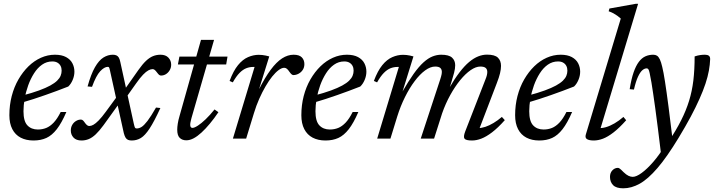

<svg xmlns="http://www.w3.org/2000/svg" viewBox="-20 -732 3776 1014"><path d="M256 -407.5Q226.5 -407.5 202.2 -390.5Q178 -373.5 159.8 -344.8Q141.5 -316 129 -281.5Q116.5 -247 110.2 -211.2Q104 -175.5 104 -144.5Q104 -91.5 124.8 -69.8Q145.5 -48 180 -48Q203.5 -48 224 -56.2Q244.5 -64.5 263.5 -84.5Q282.5 -104.5 300.5 -140.5H330.5Q305.5 -82.5 280 -49.8Q254.5 -17 225 -3.5Q195.5 10 157 10Q118 10 89.2 -5Q60.5 -20 45 -50Q29.5 -80 29.5 -123.5Q29.5 -177 42 -225Q54.5 -273 77.5 -312.8Q100.5 -352.5 130.5 -381.8Q160.5 -411 196.2 -427Q232 -443 270 -443Q306 -443 329 -430.5Q352 -418 362.5 -397.5Q373 -377 373 -353.5Q373 -331.5 363.8 -309.8Q354.5 -288 340.5 -275Q310 -263 279.8 -251.8Q249.5 -240.5 218.8 -229.8Q188 -219 157.8 -209.2Q127.5 -199.5 97 -190.5L98.5 -227.5Q149.5 -241 185.8 -254.2Q222 -267.5 245.2 -280.2Q268.5 -293 281.8 -306Q295 -319 300.2 -332Q305.5 -345 305.5 -359Q305.5 -373.5 299.8 -384.2Q294 -395 283.2 -401.2Q272.5 -407.5 256 -407.5Z M640 -208.5 614 -192 526.5 -70.5Q504 -40 485.5 -22.5Q467 -5 448.8 2.5Q430.5 10 410.5 10Q382.5 10 368.2 -5.5Q354 -21 354 -42.5Q354 -60 361.8 -73Q369.5 -86 381.8 -93.2Q394 -100.5 407 -100.5Q413.5 -100.5 418.5 -95.8Q423.5 -91 429.5 -82Q435.5 -74 440.8 -70.2Q446 -66.5 451.5 -66.5Q461.5 -66.5 473.2 -73Q485 -79.5 501.2 -96Q517.5 -112.5 539 -142L603.5 -230L629 -246L711 -362.5Q732.5 -393 751 -410.5Q769.5 -428 788 -435.5Q806.5 -443 827.5 -443Q855 -443 869.5 -427.5Q884 -412 884 -390.5Q884 -374 876 -360.8Q868 -347.5 856 -340.2Q844 -333 830.5 -333Q825 -333 820.5 -336.5Q816 -340 809 -349.5Q802 -359 796.8 -363Q791.5 -367 786 -367Q776 -367 763.8 -360.5Q751.5 -354 735.5 -337.5Q719.5 -321 698.5 -291ZM827 -161.5Q794.5 -90.5 770.2 -53.5Q746 -16.5 724 -3.2Q702 10 676 10Q664.5 10 656.5 6.8Q648.5 3.5 643.2 -5Q638 -13.5 634 -28.5L560.5 -361Q558 -372.5 556 -375.8Q554 -379 549.5 -379Q531 -379 509.2 -355.8Q487.5 -332.5 466 -273.5L442.5 -275.5Q460.5 -340.5 481.5 -377Q502.5 -413.5 526.2 -428.2Q550 -443 576 -443Q587 -443 594.8 -439.5Q602.5 -436 607.5 -427.8Q612.5 -419.5 615.5 -404L686.5 -79.5Q690.5 -61.5 693 -57.5Q695.5 -53.5 702 -53.5Q714.5 -53.5 727.5 -61.5Q740.5 -69.5 758.8 -93.2Q777 -117 804 -164Z M919.5 -391.5 927.5 -433H1181.5L1174.5 -391.5ZM991.5 -109.5Q989.5 -101.5 987.8 -94.5Q986 -87.5 985.2 -82.2Q984.5 -77 984.5 -73Q984.5 -64.5 987.8 -60.5Q991 -56.5 996 -56.5Q1006.5 -56.5 1025 -68.5Q1043.5 -80.5 1066.2 -102.2Q1089 -124 1113 -154L1133.5 -139.5Q1111 -106 1088.2 -78.8Q1065.5 -51.5 1044 -31.8Q1022.5 -12 1002.5 -1.5Q982.5 9 964 9Q942.5 9 929.2 -3.8Q916 -16.5 916 -47Q916 -60.5 918.8 -78.8Q921.5 -97 928.5 -120.5L1041.5 -521.5H1110.5Z M1324.5 -378.5Q1323 -378.5 1321.2 -378.5Q1319.5 -378.5 1317.5 -378.5Q1298 -378.5 1280.2 -371.5Q1262.5 -364.5 1245 -346.8Q1227.5 -329 1209.5 -297L1192.5 -304.5Q1212.5 -358 1237 -388Q1261.5 -418 1289.8 -430.2Q1318 -442.5 1346.5 -442.5Q1356 -442.5 1365.2 -441.5Q1374.5 -440.5 1383.8 -438.5Q1393 -436.5 1402 -434L1347.5 -259H1347Q1379.5 -323 1409.8 -363.8Q1440 -404.5 1470 -423.8Q1500 -443 1530.5 -443Q1560.5 -443 1574 -429Q1587.5 -415 1587.5 -393.5Q1587.5 -376 1579 -363Q1570.5 -350 1557 -342.8Q1543.5 -335.5 1529 -335.5Q1525 -335.5 1520 -339.5Q1515 -343.5 1508 -353.5Q1501.5 -363.5 1495 -368.8Q1488.5 -374 1481 -374Q1468 -374 1451.5 -361.8Q1435 -349.5 1417.5 -327.8Q1400 -306 1382.5 -276Q1365 -246 1349 -210Q1333 -174 1321 -134L1280 0H1210Z M1798 -407.5Q1768.5 -407.5 1744.2 -390.5Q1720 -373.5 1701.8 -344.8Q1683.5 -316 1671 -281.5Q1658.5 -247 1652.2 -211.2Q1646 -175.5 1646 -144.5Q1646 -91.5 1666.8 -69.8Q1687.5 -48 1722 -48Q1745.5 -48 1766 -56.2Q1786.5 -64.5 1805.5 -84.5Q1824.5 -104.5 1842.5 -140.5H1872.5Q1847.5 -82.5 1822 -49.8Q1796.5 -17 1767 -3.5Q1737.5 10 1699 10Q1660 10 1631.2 -5Q1602.5 -20 1587 -50Q1571.5 -80 1571.5 -123.5Q1571.5 -177 1584 -225Q1596.5 -273 1619.5 -312.8Q1642.5 -352.5 1672.5 -381.8Q1702.5 -411 1738.2 -427Q1774 -443 1812 -443Q1848 -443 1871 -430.5Q1894 -418 1904.5 -397.5Q1915 -377 1915 -353.5Q1915 -331.5 1905.8 -309.8Q1896.5 -288 1882.5 -275Q1852 -263 1821.8 -251.8Q1791.5 -240.5 1760.8 -229.8Q1730 -219 1699.8 -209.2Q1669.5 -199.5 1639 -190.5L1640.5 -227.5Q1691.5 -241 1727.8 -254.2Q1764 -267.5 1787.2 -280.2Q1810.5 -293 1823.8 -306Q1837 -319 1842.2 -332Q1847.5 -345 1847.5 -359Q1847.5 -373.5 1841.8 -384.2Q1836 -395 1825.2 -401.2Q1814.5 -407.5 1798 -407.5Z M2505.5 -36V-55.5Q2523 -55.5 2543.5 -62.2Q2564 -69 2586.5 -82.5Q2609 -96 2630.5 -114.5L2646 -97.5Q2609.5 -56.5 2578.5 -33Q2547.5 -9.5 2521.8 0.2Q2496 10 2473 10Q2440.5 10 2433.2 0.2Q2426 -9.5 2437 -38L2544 -313Q2549 -325 2551.2 -334.5Q2553.5 -344 2553.5 -352Q2553.5 -365.5 2545.2 -373Q2537 -380.5 2516.5 -380.5Q2493 -380.5 2465.5 -361.5Q2438 -342.5 2410.2 -308.5Q2382.5 -274.5 2357.8 -229.8Q2333 -185 2315 -133.5L2272.5 0H2202L2305 -313Q2307.5 -321 2309.5 -328Q2311.5 -335 2312.5 -341Q2313.5 -347 2313.5 -352Q2313.5 -365.5 2305.5 -373Q2297.5 -380.5 2278 -380.5Q2253 -380.5 2225 -360Q2197 -339.5 2169.8 -303.2Q2142.5 -267 2118.8 -219.2Q2095 -171.5 2078 -117L2042 0H1972L2086.5 -378.5Q2085 -378.5 2083.2 -378.5Q2081.5 -378.5 2079.5 -378.5Q2060 -378.5 2042.2 -371.5Q2024.5 -364.5 2007 -346.8Q1989.5 -329 1971.5 -297L1954.5 -304.5Q1974.5 -358 1999 -388Q2023.5 -418 2051.8 -430.2Q2080 -442.5 2108.5 -442.5Q2118 -442.5 2127.2 -441.5Q2136.5 -440.5 2145.5 -438.5Q2154.5 -436.5 2163.5 -434L2104.5 -244H2103Q2136.5 -302.5 2164.2 -341.5Q2192 -380.5 2216.8 -402.8Q2241.5 -425 2264.5 -434Q2287.5 -443 2310 -443Q2350.5 -443 2367.2 -427.8Q2384 -412.5 2384 -387.5Q2384 -370 2378.2 -347.8Q2372.5 -325.5 2363 -295L2353.5 -265.5H2351.5Q2380.5 -315.5 2406.8 -349.8Q2433 -384 2457.5 -404.5Q2482 -425 2505.5 -434.2Q2529 -443.5 2552 -443.5Q2593 -443.5 2609.5 -427.5Q2626 -411.5 2626 -384Q2626 -367 2620.8 -345Q2615.5 -323 2604 -293.5Z M2927 -407.5Q2897.5 -407.5 2873.2 -390.5Q2849 -373.5 2830.8 -344.8Q2812.5 -316 2800 -281.5Q2787.5 -247 2781.2 -211.2Q2775 -175.5 2775 -144.5Q2775 -91.5 2795.8 -69.8Q2816.5 -48 2851 -48Q2874.5 -48 2895 -56.2Q2915.5 -64.5 2934.5 -84.5Q2953.5 -104.5 2971.5 -140.5H3001.5Q2976.5 -82.5 2951 -49.8Q2925.5 -17 2896 -3.5Q2866.5 10 2828 10Q2789 10 2760.2 -5Q2731.5 -20 2716 -50Q2700.5 -80 2700.5 -123.5Q2700.5 -177 2713 -225Q2725.5 -273 2748.5 -312.8Q2771.5 -352.5 2801.5 -381.8Q2831.5 -411 2867.2 -427Q2903 -443 2941 -443Q2977 -443 3000 -430.5Q3023 -418 3033.5 -397.5Q3044 -377 3044 -353.5Q3044 -331.5 3034.8 -309.8Q3025.5 -288 3011.5 -275Q2981 -263 2950.8 -251.8Q2920.5 -240.5 2889.8 -229.8Q2859 -219 2828.8 -209.2Q2798.5 -199.5 2768 -190.5L2769.5 -227.5Q2820.5 -241 2856.8 -254.2Q2893 -267.5 2916.2 -280.2Q2939.5 -293 2952.8 -306Q2966 -319 2971.2 -332Q2976.5 -345 2976.5 -359Q2976.5 -373.5 2970.8 -384.2Q2965 -395 2954.2 -401.2Q2943.5 -407.5 2927 -407.5Z M3258.5 -634Q3249.5 -642 3240.2 -648.8Q3231 -655.5 3220 -661.5Q3209 -667.5 3194.5 -672.5L3198.5 -687L3338 -712H3350L3147.5 -40.5L3140.5 -56Q3157.5 -54 3179.5 -60.2Q3201.5 -66.5 3225.5 -80.5Q3249.5 -94.5 3272.5 -114.5L3287 -97Q3250.5 -56 3220 -32.5Q3189.5 -9 3164.2 0.5Q3139 10 3116 10Q3091.5 10 3080 2.8Q3068.5 -4.5 3074 -22Z M3328 -259 3305.5 -261Q3314 -314.5 3326.2 -349.8Q3338.5 -385 3354 -405.5Q3369.5 -426 3388.5 -434.5Q3407.5 -443 3430 -443Q3441.5 -443 3449.8 -437.8Q3458 -432.5 3464.8 -418.5Q3471.5 -404.5 3477.5 -378.5Q3484 -352.5 3492 -301.2Q3500 -250 3510.8 -167.2Q3521.5 -84.5 3536 36.5L3471.5 84.5Q3462 4 3454.2 -56.2Q3446.5 -116.5 3440.5 -160.8Q3434.5 -205 3429.5 -237.8Q3424.5 -270.5 3420.5 -296Q3414.5 -330 3411 -346Q3407.5 -362 3404 -366.5Q3400.5 -371 3395.5 -371Q3384 -371 3372.5 -361.2Q3361 -351.5 3349.5 -327Q3338 -302.5 3328 -259ZM3494 33.5 3511.5 15Q3551 -44.5 3577.2 -96.5Q3603.5 -148.5 3619.2 -199.5Q3635 -250.5 3641.8 -307.2Q3648.5 -364 3648.5 -434Q3665 -439.5 3677.8 -441.2Q3690.5 -443 3703 -443Q3716.5 -443 3723.8 -437.5Q3731 -432 3730.5 -419Q3729.5 -391 3723.8 -359Q3718 -327 3705.8 -290Q3693.5 -253 3674.2 -209.8Q3655 -166.5 3627.8 -115.5Q3600.5 -64.5 3563.5 -3.5Q3502.5 97 3452.5 155.2Q3402.5 213.5 3358.8 238Q3315 262.5 3271.5 262.5Q3234.5 262.5 3218 245.8Q3201.5 229 3201.5 202Q3201.5 181 3214 167.8Q3226.5 154.5 3243.5 154.5Q3247.5 154.5 3253.5 158.8Q3259.5 163 3273 177Q3287.5 191 3299.2 196.5Q3311 202 3321.5 202Q3340.5 202 3369 181.2Q3397.5 160.5 3430.2 122.8Q3463 85 3494 33.5Z"/></svg>

Font: Newsreader 17pt
Style: Italic
Weight: 400
Italic angle: -17°
Version: Version 1.003